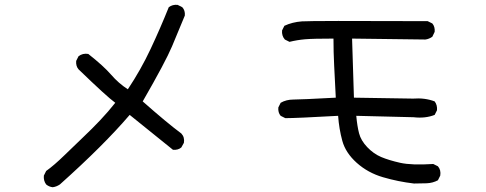

<svg xmlns="http://www.w3.org/2000/svg" viewBox="-20 -745 2040 806"><path d="M201.2 41Q185.5 39.1 173.8 29.3Q162.1 13.7 164.1 -7.8L173.8 -27.3Q207 -50.8 251.5 -94.2Q295.9 -137.7 331.1 -170.9Q366.2 -204.1 400.4 -240.2Q434.6 -276.4 463.9 -313.5Q428.7 -338.9 309.6 -454.1Q297.9 -467.8 299.8 -489.3L309.6 -508.8Q327.1 -522.5 350.6 -518.6Q415 -467.8 446.3 -431.6Q477.5 -395.5 516.6 -370.1Q571.3 -452.1 612.3 -539.6Q653.3 -627 688.5 -714.8Q704.1 -726.6 725.6 -724.6L745.1 -714.8Q757.8 -701.2 755.9 -679.7Q729.5 -615.2 702.1 -550.3Q674.8 -485.4 579.1 -319.3Q680.7 -229.5 741.2 -184.6Q755.9 -168.9 752 -145.5L741.2 -126Q727.5 -114.3 706.1 -116.2L524.4 -262.7Q415 -134.8 231.4 29.3Q216.8 39.1 201.2 41Z M1717.8 25.4Q1651.4 17.6 1587.9 -1Q1524.4 -19.5 1477.5 -61.5Q1430.7 -103.5 1417 -153.8Q1403.3 -204.1 1399.4 -258.8Q1224.6 -249 1177.7 -249L1158.2 -258.8Q1146.5 -272.5 1148.4 -293.9L1158.2 -313.5Q1181.6 -327.1 1211.9 -327.1Q1242.2 -327.1 1389.6 -335Q1385.7 -413.1 1382.8 -469.7Q1379.9 -526.4 1379.9 -583Q1293.9 -583 1260.3 -580.1Q1226.6 -577.1 1195.3 -569.3L1175.8 -579.1Q1162.1 -594.7 1164.1 -617.2L1173.8 -636.7Q1207 -652.3 1247.6 -655.3Q1288.1 -658.2 1775.4 -656.2L1794.9 -646.5Q1806.6 -632.8 1804.7 -611.3L1794.9 -590.8Q1781.2 -581.1 1765.6 -579.1L1458 -583L1465.8 -335L1713.9 -331.1Q1763.7 -335 1804.7 -319.3Q1816.4 -303.7 1814.5 -282.2L1804.7 -262.7Q1765.6 -247.1 1715.8 -252.9L1475.6 -258.8Q1479.5 -215.8 1487.3 -185.5Q1495.1 -155.3 1521.5 -127.4Q1547.9 -99.6 1580.1 -85.9Q1612.3 -72.3 1660.2 -61.5Q1708 -50.8 1798.8 -56.6L1818.4 -46.9Q1832 -31.2 1828.1 -7.8L1818.4 11.7Q1796.9 23.4 1771 24.4Q1745.1 25.4 1717.8 25.4Z"/></svg>

Font: JasonHandwriting2
Style: Regular
Weight: 400
Version: Version 1.05.10